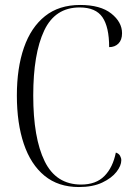

<svg xmlns="http://www.w3.org/2000/svg" viewBox="-20 -744 541 774"><path d="M298 10Q215 10 159.5 -35.5Q104 -81 76 -164Q48 -247 48 -359Q48 -470 76.5 -552Q105 -634 161.5 -679Q218 -724 303 -724Q385 -724 428.5 -689.5Q472 -655 472 -610Q472 -583 457.5 -568.5Q443 -554 420 -554Q420 -635 393 -674.5Q366 -714 301 -714Q202 -714 158 -620.5Q114 -527 114 -359Q114 -188 160 -94Q206 0 307 0Q367 0 401 -34.5Q435 -69 447 -129Q459 -125 464 -116Q469 -107 469 -98Q469 -76 449.5 -51Q430 -26 392 -8Q354 10 298 10Z"/></svg>

Font: Noto Serif Display Condensed Light
Style: Regular
Weight: 300
Width: 3
Designer: Monotype Design Team
Foundry: Monotype Imaging Inc.
Version: Version 2.009